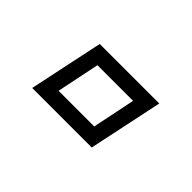

<svg xmlns="http://www.w3.org/2000/svg" viewBox="-39 -546 358 358"><g transform="rotate(45 139.5 -367.5)"><path d="M45.5 -294 76.5 -441H233.5L202.5 -294ZM84 -325H178L195.5 -410H101.5Z"/></g></svg>

Font: Tourney Expanded Light
Style: Italic
Weight: 300
Width: 7
Italic angle: -12°
Designer: Tyler Finck
Foundry: Etcetera Type Co
Version: Version 1.010; ttfautohint (v1.8.3)